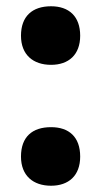

<svg xmlns="http://www.w3.org/2000/svg" viewBox="-20 -581 323 613"><path d="M47 -467C47 -406 86 -374 143 -374C199 -374 236 -406 236 -467C236 -529 200 -561 143 -561C83 -561 47 -529 47 -467ZM47 -81C47 -20 86 12 143 12C199 12 236 -20 236 -81C236 -144 200 -175 143 -175C83 -175 47 -144 47 -81Z"/></svg>

Font: Noto Sans Georgian Condensed Black
Style: Regular
Weight: 900
Width: 3
Designer: Monotype Design Team, Akaki Razmadze
Foundry: Google LLC
Version: Version 2.005